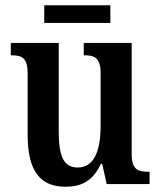

<svg xmlns="http://www.w3.org/2000/svg" viewBox="-20 -699 610 729"><path d="M148 -612H399V-679H148ZM229 10C287 10 332 -10 363 -77H368L385 0H548V-47H542C507 -47 480 -53 480 -112V-536H298V-489H301C336 -489 362 -482 362 -421V-221C362 -126 337 -63 275 -63C219 -63 203 -110 203 -202V-536H21V-489H24C65 -489 85 -478 85 -420V-187C85 -50 132 10 229 10Z"/></svg>

Font: Noto Serif Armenian Condensed SemiBold
Style: Regular
Weight: 600
Width: 3
Designer: Monotype Design Team
Foundry: Monotype Imaging Inc.
Version: Version 2.008